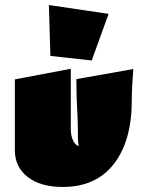

<svg xmlns="http://www.w3.org/2000/svg" viewBox="-20 -731 577 762"><path d="M509 -457Q503 -382 503 -333Q503 -172 432 -80.5Q361 11 229 11Q141 11 90 -28.5Q39 -68 39 -135V-416L261 -458V-219Q261 -191 270.5 -172.5Q280 -154 293 -151Q289 -155 289 -211Q289 -254 286 -305Q285 -323 284 -351.5Q283 -380 283 -417ZM180 -509 174 -711 411 -676 344 -491Z"/></svg>

Font: Ysabeau Black
Style: Regular
Weight: 900
Designer: Christian Thalmann (Catharsis Fonts)
Version: Version 0.003